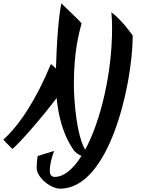

<svg xmlns="http://www.w3.org/2000/svg" viewBox="-140 -826 862 1146"><path d="M368 68C302 -51 300 -326 301 -326C301 -517 330 -622 347 -687C333 -704 245 -788 226 -806C221 -775 202 -689 194 -417C185 -425 175 -435 164 -444C76 -231 -26 -76 -120 7C-106 25 -79 49 -66 63C-26 32 115 -130 198 -241C218 -39 286 47 296 65C304 79 328 98 346 105C297 183 242 230 186 230C164 230 157 210 157 197C157 160 167 117 183 75L85 105C80 133 79 159 79 176C79 233 162 300 219 300C512 300 647 -313 652 -597V-614C652 -614 593 -701 525 -753C528 -722 529 -690 529 -657C529 -392 462 -105 368 68Z"/></svg>

Font: Yesteryear
Style: Regular
Weight: 400
Designer: Astigmatic (AOETI)
Foundry: Astigmatic (AOETI)
Version: Version 1.000